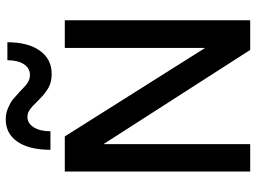

<svg xmlns="http://www.w3.org/2000/svg" viewBox="-132 -765 897 673"><g transform="rotate(-90 316.5 -428.5)"><path d="M234.9 -856.9Q255.9 -856.9 275.4 -848.4Q294.9 -839.8 303.7 -832.5Q312.5 -825.2 330.1 -809.1Q354.5 -784.7 365.2 -778.8Q377.4 -772 390.1 -772Q414.1 -772 428 -793.5Q441.9 -814.9 441.9 -851.1H504.9Q504.9 -778.8 475.3 -737.3Q445.8 -695.8 394 -695.8Q365.7 -695.8 345.7 -707Q325.7 -718.3 306.2 -737.8Q302.2 -741.2 294.2 -749.5Q286.1 -757.8 281.7 -762Q277.3 -766.1 270.5 -771.2Q263.7 -776.4 257.1 -778.6Q250.5 -780.8 243.2 -780.8Q220.7 -780.8 206.8 -758.8Q192.9 -736.8 192.9 -700.2H127.9Q127.9 -774.4 156.2 -815.7Q184.6 -856.9 234.9 -856.9ZM484.9 -649.9H582V0H478L147.9 -514.2V0H51.8V-649.9H174.8L484.9 -158.2Z"/></g></svg>

Font: Overused Grotesk Medium
Style: Regular
Weight: 500
Version: Version 0.002